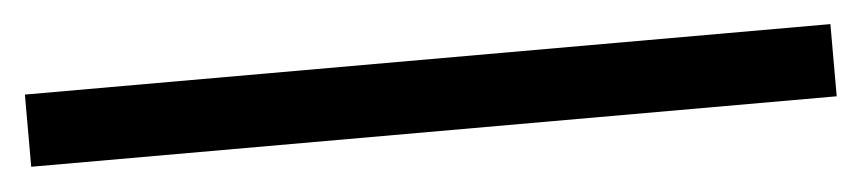

<svg xmlns="http://www.w3.org/2000/svg" viewBox="-32 41 754 168"><g transform="rotate(-5 345.0 124.5)"><path d="M698.7 92.8V156.2H-8.8V92.8Z"/></g></svg>

Font: Arbutus Slab
Style: Regular
Weight: 400
Version: Version 1.002; ttfautohint (v0.92) -l 10 -r 16 -G 200 -x 7 -